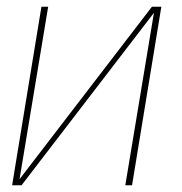

<svg xmlns="http://www.w3.org/2000/svg" viewBox="-20 -550 540 570"><path d="M16 0 103 -530H123L38 -18L431 -530H459L372 0H352L437 -512L44 0Z"/></svg>

Font: Iosevka Curly Thin Oblique
Style: Regular
Weight: 100
Italic angle: -9°
Monospace: yes
Designer: Belleve Invis
Foundry: Belleve Invis
Version: Version 11.1.0; ttfautohint (v1.8.3)